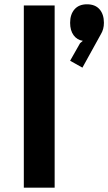

<svg xmlns="http://www.w3.org/2000/svg" viewBox="-20 -865 499 885"><path d="M231.9 -839.8V0H89.8V-839.8ZM459 -759.8Q459 -730 444.8 -707L359.9 -553.2L303.2 -585L349.1 -666L361.8 -676.8Q335.4 -680.7 319.3 -702.6Q303.2 -724.6 303.2 -759.8Q303.2 -798.8 323.5 -822Q343.8 -845.2 380.9 -845.2Q418.9 -845.2 439 -822Q459 -798.8 459 -759.8Z"/></svg>

Font: Sinkin Sans 600 SemiBold
Style: Regular
Weight: 600
Designer: Keith Bates
Foundry: K-Type
Version: Sinkin Sans (version 1.0)  by Keith Bates   •   © 2014   www